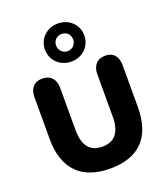

<svg xmlns="http://www.w3.org/2000/svg" viewBox="-172 -1097 1075 1228"><g transform="rotate(-20 365.0 -482.5)"><path d="M366 11C561 11 665 -93 665 -299V-584C665 -642 636 -679 580 -679C524 -679 493 -642 493 -584V-297C493 -191 451 -138 366 -138C282 -138 240 -191 240 -297V-584C240 -642 209 -679 152 -679C95 -679 65 -642 65 -584V-299C65 -93 174 11 366 11ZM366 -717C442 -717 500 -773 500 -847C500 -920 442 -976 366 -976C290 -976 232 -920 232 -847C232 -773 290 -717 366 -717ZM366 -788C334 -788 308 -813 308 -847C308 -881 334 -905 366 -905C399 -905 424 -881 424 -847C424 -813 399 -788 366 -788Z"/></g></svg>

Font: SN Pro Heavy
Style: Regular
Weight: 800
Designer: Tobias Whetton
Foundry: Supernotes
Version: Version 1.001;Glyphs 3.2 (3249)